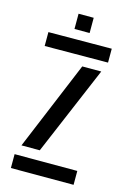

<svg xmlns="http://www.w3.org/2000/svg" viewBox="-111 -761 541 815"><g transform="rotate(15 160.0 -353.5)"><path d="M22 0V-61H297.5V0ZM26.5 -537.5V-598.5L304.5 -600V-539ZM40.5 -104.5 203 -495H286.5L121 -104.5ZM130 -640V-707H196.5V-640Z"/></g></svg>

Font: Big Shoulders Stencil Text Thin
Style: Regular
Weight: 400
Version: Version 2.001